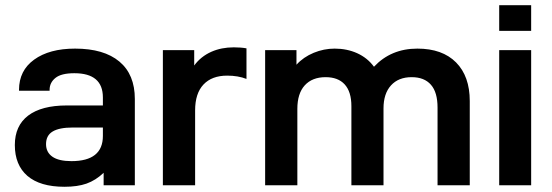

<svg xmlns="http://www.w3.org/2000/svg" viewBox="-20 -713 2123 739"><path d="M499 -332V0H378.9V-47.9Q348.6 -19 313 -6.3Q278.3 5.9 228 5.9Q134.3 5.9 85.4 -36.1Q37.1 -78.1 37.1 -154.8Q37.1 -229 88.4 -268.1Q140.1 -307.1 236.8 -307.1H376V-337.9Q376 -431.2 266.1 -431.2Q215.8 -431.2 193.4 -413.1Q170.9 -395 170.9 -367.2V-363.8H53.2V-367.2Q53.2 -441.4 111.3 -483.4Q169.9 -525.9 269 -525.9Q379.9 -525.9 439.5 -476.1Q499 -426.3 499 -332ZM376 -189.9V-222.2H259.8Q207.5 -222.2 182.1 -206.5Q157.2 -191.4 157.2 -158.2Q157.2 -127 181.6 -109.9Q206.1 -92.8 254.9 -92.8Q376 -92.8 376 -189.9Z M606.9 -520H727.5V-460.9Q752.9 -495.6 793.5 -513.7Q832 -530.8 879.9 -530.8Q907.7 -530.8 928.7 -526.9V-409.2Q896.5 -421.9 854.5 -421.9Q795.4 -421.9 763.2 -387.7Q731 -353.5 731 -288.1V0H606.9Z M1000.5 -520H1121.1V-463.9Q1147.5 -493.2 1187.5 -509.8Q1226.6 -525.9 1268.1 -525.9Q1315.4 -525.9 1354.5 -508.3Q1394.5 -490.2 1419.4 -456.1Q1484.9 -525.9 1586.4 -525.9Q1682.6 -525.9 1735.4 -472.7Q1788.1 -419.4 1788.1 -324.2V0H1664.1V-298.8Q1664.1 -357.9 1638.7 -386.7Q1613.3 -416 1564.5 -416Q1513.7 -416 1484.9 -384.3Q1456.1 -352.5 1456.1 -295.9V0H1332.5V-304.2Q1332.5 -359.9 1306.6 -388.2Q1281.2 -416 1233.4 -416Q1181.6 -416 1152.8 -384.3Q1124.5 -353 1124.5 -293.9V0H1000.5Z M1901.4 -692.9H2024.4V-594.2H1901.4ZM1901.4 -520H2024.4V0H1901.4Z"/></svg>

Font: D-DIN Exp
Style: DINExp-Bold
Weight: 700
Width: 7
Designer: Charles Nix
Foundry: Datto Inc.
Version: Version 1.00